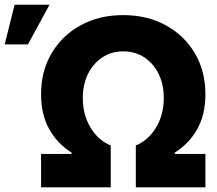

<svg xmlns="http://www.w3.org/2000/svg" viewBox="-145 -802 931 822"><path d="M30.8 0V-143.1H161.1V-148.9Q101.1 -186.5 65.9 -248.8Q30.8 -311 30.8 -398.4Q30.8 -497.6 75.9 -574Q121.1 -650.4 200.4 -693.8Q279.8 -737.3 382.3 -737.3Q485.4 -737.3 564.7 -693.8Q644 -650.4 689.2 -574Q734.4 -497.6 734.4 -398.4Q734.4 -311 699.2 -248.8Q664.1 -186.5 603.5 -148.9V-143.1H734.4V0H436.5V-179.2Q489.3 -200.7 522.7 -255.6Q556.2 -310.5 556.2 -382.3Q556.2 -440.4 534.2 -485.4Q512.2 -530.3 473.1 -556.2Q434.1 -582 382.3 -582Q332 -582 293 -556.2Q253.9 -530.3 231.7 -485.4Q209.5 -440.4 209.5 -382.3Q209.5 -310.5 242.7 -255.6Q275.9 -200.7 329.1 -179.2V0ZM-125 -611.8 -82.5 -781.7H66.9L-25.4 -611.8Z"/></svg>

Font: Inter Display Extra Bold
Style: Regular
Weight: 800
Designer: Rasmus Andersson
Foundry: rsms
Version: Version 4.000;git-4fc901f